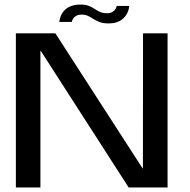

<svg xmlns="http://www.w3.org/2000/svg" viewBox="-20 -821 834 841"><path d="M49.5 0H157V-597.5H159L543.5 0H714V-675H606.5L606 -83.5H604.5L222.5 -675H49.5ZM454.5 -718.5Q478 -718.5 493.8 -724.5Q509.5 -730.5 519.5 -739.8Q529.5 -749 535.2 -759.5Q541 -770 543.5 -779.8Q546 -789.5 546 -795H491Q490.5 -789.5 486 -781.8Q481.5 -774 472.2 -768.5Q463 -763 449.5 -763Q431.5 -763 418.8 -768.5Q406 -774 394.8 -781.8Q383.5 -789.5 369.2 -795.2Q355 -801 333.5 -801Q311 -801 294.8 -795.5Q278.5 -790 268 -781Q257.5 -772 251.5 -761.5Q245.5 -751 243 -741.5Q240.5 -732 239.5 -725H294.5Q295.5 -731.5 300 -739Q304.5 -746.5 314 -751.8Q323.5 -757 338.5 -757Q354 -757 365.8 -751.2Q377.5 -745.5 389.5 -737.8Q401.5 -730 416.8 -724.2Q432 -718.5 454.5 -718.5Z"/></svg>

Font: Anybody SemiExpanded
Style: Regular
Weight: 400
Width: 6
Designer: Tyler Finck
Foundry: Etcetera Type Company
Version: Version 1.113;gftools[0.9.25]